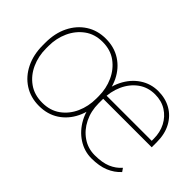

<svg xmlns="http://www.w3.org/2000/svg" viewBox="-85 -818 1108 1108"><g transform="rotate(45 469.5 -264.0)"><path d="M276.9 9.8Q208 9.8 155.8 -23.9Q103.5 -57.6 74.2 -117.2Q44.9 -176.8 44.9 -253.9V-274.4Q44.9 -352.1 74.2 -411.4Q103.5 -470.7 155.5 -504.4Q207.5 -538.1 275.9 -538.1Q345.2 -538.1 397.2 -504.4Q449.2 -470.7 478.3 -411.4Q507.3 -352.1 507.3 -274.4V-253.9Q507.3 -176.8 478.3 -117.2Q449.2 -57.6 397.5 -23.9Q345.7 9.8 276.9 9.8ZM276.9 -16.6Q341.3 -16.6 387 -49.6Q432.6 -82.5 456.8 -136.7Q481 -190.9 481 -253.9V-274.4Q481 -336.4 456.5 -390.4Q432.1 -444.3 386.5 -478Q340.8 -511.7 275.9 -511.7Q211.4 -511.7 165.8 -478Q120.1 -444.3 95.7 -390.4Q71.3 -336.4 71.3 -274.4V-253.9Q71.3 -190.9 95.7 -136.7Q120.1 -82.5 166 -49.6Q211.9 -16.6 276.9 -16.6ZM705.1 9.8Q646.5 9.8 595.9 -22.9Q545.4 -55.7 514.4 -113Q483.4 -170.4 483.4 -244.1V-275.4Q483.4 -352.5 512.9 -411.9Q542.5 -471.2 592.5 -504.6Q642.6 -538.1 703.6 -538.1Q762.2 -538.1 807.9 -512.2Q853.5 -486.3 879.6 -438Q905.8 -389.6 905.8 -322.3V-281.7H500.5V-308.1H879.4V-324.2Q879.4 -377.4 857.4 -419.7Q835.4 -461.9 796.1 -486.8Q756.8 -511.7 703.6 -511.7Q645.5 -511.7 601.8 -480Q558.1 -448.2 533.9 -394.5Q509.8 -340.8 509.8 -275.4V-244.1Q509.8 -181.2 535.4 -129.4Q561 -77.6 605.5 -47.1Q649.9 -16.6 705.1 -16.6Q766.6 -16.6 805.9 -33.2Q845.2 -49.8 872.1 -80.6L886.2 -60.1Q856.4 -26.9 812 -8.5Q767.6 9.8 705.1 9.8Z"/></g></svg>

Font: Heebo Thin
Style: Regular
Weight: 250
Designer: Oded Ezer
Foundry: Ezer Type House
Version: Version 3.100